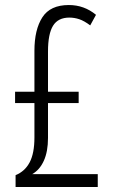

<svg xmlns="http://www.w3.org/2000/svg" viewBox="-20 -744 448 764"><path d="M254 -724Q315 -724 362 -685L339 -643Q315 -661 295.5 -667.5Q276 -674 256 -674Q211 -674 191 -641.5Q171 -609 171 -539V-379H293V-334H171V-195Q171 -141 154.5 -104.5Q138 -68 108 -51H369V0H42V-47Q79 -62 98 -98Q117 -134 117 -197V-334H40V-379H117V-542Q117 -626 148.5 -675Q180 -724 254 -724Z"/></svg>

Font: Noto Sans Telugu ExtraCondensed Light
Style: Regular
Weight: 300
Width: 2
Designer: Jelle Bosma - Monotype Design Team
Foundry: Monotype Imaging Inc.
Version: Version 2.005; ttfautohint (v1.8.4.7-5d5b)